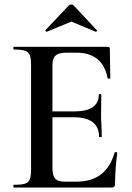

<svg xmlns="http://www.w3.org/2000/svg" viewBox="-20 -833 587 853"><path d="M476 0H42Q39 0 39 -6Q39 -12 42 -12Q75 -12 91 -17Q107 -22 112.5 -37Q118 -52 118 -81V-544Q118 -573 112.5 -587.5Q107 -602 91 -607.5Q75 -613 42 -613Q39 -613 39 -619Q39 -625 42 -625H458Q468 -625 468 -616L470 -486Q470 -484 465 -483.5Q460 -483 458 -486Q447 -543 412 -571Q377 -599 320 -599H279Q254 -599 239.5 -593.5Q225 -588 219 -575.5Q213 -563 213 -542V-85Q213 -64 218.5 -50.5Q224 -37 236 -31.5Q248 -26 270 -26H319Q387 -26 429 -58.5Q471 -91 489 -155Q490 -158 495.5 -157Q501 -156 501 -154Q497 -126 494 -87Q491 -48 491 -15Q491 0 476 0ZM420 -226Q420 -268 392 -290Q364 -312 308 -312H168V-338H309Q365 -338 392 -357Q419 -376 419 -412Q419 -415 424.5 -415Q430 -415 430 -412Q430 -380 429.5 -362Q429 -344 429 -325Q429 -301 430.5 -277.5Q432 -254 432 -226Q432 -224 426 -224Q420 -224 420 -226ZM182 -699 285 -808Q290 -813 297 -813Q304 -813 308 -808L410 -699Q413 -698 410 -694.5Q407 -691 405 -692L297 -737L188 -692Q187 -691 183.5 -694.5Q180 -698 182 -699Z"/></svg>

Font: Cormorant SemiBold
Style: Regular
Weight: 600
Designer: Christian Thalmann (Catharsis Fonts)
Foundry: Catharsis Fonts
Version: Version 4.000